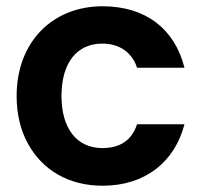

<svg xmlns="http://www.w3.org/2000/svg" viewBox="-20 -583 642 612"><path d="M68 -127C115 -40 200 9 307 9C443 9 537 -67 568 -187H417C400 -136 363 -111 306 -111C226 -111 176 -172 176 -277C176 -384 226 -444 306 -444C362 -444 401 -415 417 -367H568C537 -491 444 -563 307 -563C147 -563 33 -449 33 -277C33 -220 45 -170 68 -127Z"/></svg>

Font: Poppins SemiBold
Style: Regular
Weight: 600
Designer: Ninad Kale (Devanagari), Jonny Pinhorn (Latin)
Foundry: Indian Type Foundry
Version: 4.004